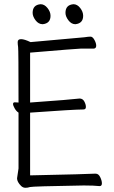

<svg xmlns="http://www.w3.org/2000/svg" viewBox="-20 -884 540 912"><path d="M101 8Q89 8 80 -1Q61 -20 61 -37L68 -84V-349Q57 -356 49.5 -369.5Q42 -383 42 -390Q42 -398 50 -398Q57 -397 68 -397Q68 -649 66 -661Q64 -673 64 -684Q64 -698 80 -698Q96 -698 125 -684Q366 -705 381 -707Q400 -710 410 -710Q420 -710 428.5 -694.5Q437 -679 437 -667Q437 -654 425 -653H362Q348 -653 123 -634V-397Q319 -411 358 -416Q373 -416 380.5 -402Q388 -388 388 -376Q388 -364 376 -364Q331 -364 123 -349V-51Q403 -57 427 -59H435Q448 -59 456 -42.5Q464 -26 464 -13Q464 0 453 0Q427 -3 378 -3Q132 1 122 4.5Q112 8 101 8ZM183 -769Q163 -769 149 -787.5Q135 -806 135 -823Q135 -861 173 -864Q191 -864 205.5 -846Q220 -828 220 -809Q220 -773 183 -769ZM338 -769Q319 -769 305 -787.5Q291 -806 291 -823Q291 -861 329 -864Q347 -864 361 -846Q375 -828 375 -809Q375 -773 338 -769Z"/></svg>

Font: LXGW WenKai Mono TC Light
Style: Regular
Weight: 300
Designer: LXGW / Fontworks Inc.
Foundry: LXGW / Fontworks Inc.
Version: Version 1.330